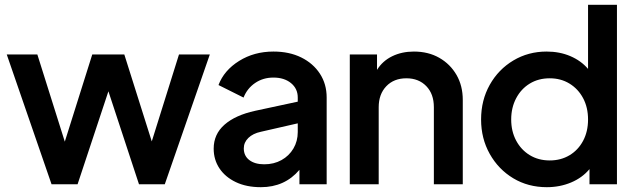

<svg xmlns="http://www.w3.org/2000/svg" viewBox="-20 -765 2638 797"><path d="M194 0 8 -539H135L249 -177L363 -539H496L610 -178L723 -539H851L664 0H557L430 -386L302 0Z M1063 12Q1003 12 959 -9Q915 -30 891 -66Q867 -102 867 -148Q867 -208 912 -247.5Q957 -287 1039 -305L1216 -343V-360Q1216 -397 1188 -420Q1160 -443 1115 -443Q1072 -443 1039 -420.5Q1006 -398 991 -360L887 -412Q910 -473 972.5 -512Q1035 -551 1115 -551Q1181 -551 1230.5 -526.5Q1280 -502 1308 -459Q1336 -416 1336 -360V0H1223V-60Q1162 12 1063 12ZM992 -149Q992 -118 1015 -100.5Q1038 -83 1077 -83Q1117 -83 1148.5 -100.5Q1180 -118 1198 -148.5Q1216 -179 1216 -217V-253L1063 -218Q1030 -211 1011 -192.5Q992 -174 992 -149Z M1432 0V-539H1545V-475Q1568 -512 1608 -531.5Q1648 -551 1698 -551Q1758 -551 1803.5 -525Q1849 -499 1875 -454Q1901 -409 1901 -350V0H1781V-320Q1781 -375 1749.5 -407.5Q1718 -440 1667 -440Q1615 -440 1583.5 -407Q1552 -374 1552 -320V0Z M2250 12Q2172 12 2110.5 -25Q2049 -62 2013 -126Q1977 -190 1977 -269Q1977 -349 2013 -413Q2049 -477 2111 -514Q2173 -551 2249 -551Q2303 -551 2347.5 -532Q2392 -513 2421 -479V-745H2541V0H2427V-63Q2397 -27 2350.5 -7.5Q2304 12 2250 12ZM2262 -99Q2308 -99 2344 -120.5Q2380 -142 2400.5 -180.5Q2421 -219 2421 -269Q2421 -319 2400.5 -357.5Q2380 -396 2344 -418Q2308 -440 2262 -440Q2215 -440 2179 -418Q2143 -396 2122.5 -357Q2102 -318 2102 -269Q2102 -220 2122.5 -181.5Q2143 -143 2179 -121Q2215 -99 2262 -99Z"/></svg>

Font: Plus Jakarta Display Medium
Style: Regular
Weight: 500
Designer: Gumpita Rahayu
Foundry: Tokotype Studio
Version: Version 1.000